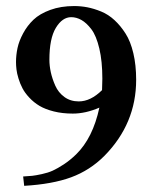

<svg xmlns="http://www.w3.org/2000/svg" viewBox="-20 -598 468 632"><path d="M315.9 -301.3Q316.9 -320.8 316.9 -338.9Q316.9 -396.5 306.9 -438.5Q296.9 -480.5 280.8 -501.7Q264.6 -522.9 248 -532.2Q231.4 -541.5 214.4 -541.5Q185.1 -541.5 163.8 -506.3Q142.6 -471.2 142.6 -401.4Q142.6 -381.8 147.2 -360.4Q151.9 -338.9 161.9 -316.2Q171.9 -293.5 191.9 -278.8Q211.9 -264.2 239.3 -264.2Q278.3 -264.2 315.9 -301.3ZM56.2 -17.1Q75.2 -18.1 86.2 -19.3Q97.2 -20.5 117.7 -24.9Q138.2 -29.3 153.8 -36.4Q169.4 -43.5 190.2 -57.1Q210.9 -70.8 230.5 -89.8Q285.6 -143.6 307.1 -243.7Q261.7 -224.1 219.7 -224.1Q185.5 -224.1 157.2 -231.2Q128.9 -238.3 110.1 -249.5Q91.3 -260.7 76.7 -276.4Q62 -292 54 -307.4Q45.9 -322.8 40.8 -339.8Q35.6 -356.9 34.2 -369.6Q32.7 -382.3 32.7 -393.6Q32.7 -416.5 37.6 -439.7Q42.5 -462.9 56.2 -488.3Q69.8 -513.7 90.3 -533.2Q110.8 -552.7 145.5 -565.4Q180.2 -578.1 224.1 -578.1Q246.1 -578.1 267.6 -574Q289.1 -569.8 313 -560.1Q336.9 -550.3 356.9 -531.7Q377 -513.2 393.3 -487.5Q409.7 -461.9 418.9 -422.9Q428.2 -383.8 428.2 -335.4Q428.2 -190.9 323.7 -85Q275.9 -37.1 214.1 -14.4Q152.3 8.3 59.6 13.7Z"/></svg>

Font: LL2
Style: Bold
Weight: 700
Designer: Philipp H. Poll
Foundry: Philipp H. Poll
Version: Version 2.7.x